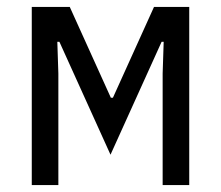

<svg xmlns="http://www.w3.org/2000/svg" viewBox="-20 -536 640 556"><path d="M72 -516H182L301 -253H307L426 -516H528V0H451V-323L454 -415H448L300 -88L152 -415H146L149 -323V0H72Z"/></svg>

Font: IBM Plex Mono
Style: Regular
Weight: 400
Monospace: yes
Designer: Mike Abbink, Paul van der Laan, Pieter van Rosmalen
Foundry: Bold Monday
Version: Version 2.3